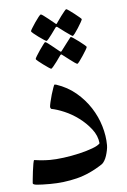

<svg xmlns="http://www.w3.org/2000/svg" viewBox="-50 -706 494 748"><g transform="rotate(-5 197.0 -331.5)"><path d="M349.6 -126.5Q349.6 -117.7 347.4 -106.7Q345.2 -95.7 341.8 -85.2Q338.4 -74.7 333.5 -66.7Q328.6 -58.6 323.7 -54.7Q272.5 -20.5 220.9 -7.8Q169.4 4.9 115.7 4.9Q83.5 4.9 65.9 3.4Q48.3 2 48.3 -3.9Q48.3 -5.9 49.8 -20Q51.3 -34.2 53.2 -50.3Q55.2 -66.4 57.6 -79.8Q60.1 -93.3 62 -93.3Q63.5 -93.3 70.1 -92.3Q76.7 -91.3 85.9 -90.3Q95.2 -89.4 105.5 -88.9Q115.7 -88.4 123.5 -88.4Q146.5 -88.4 177.7 -92.5Q209 -96.7 238.5 -103.5Q268.1 -110.4 291 -118.9Q314 -127.4 321.3 -136.2Q318.4 -166.5 298.1 -192.4Q277.8 -218.3 251.2 -238Q224.6 -257.8 195.8 -270Q167 -282.2 145.5 -286.1Q143.6 -287.6 142.6 -289.8Q141.6 -292 141.6 -293.9Q141.6 -298.8 144.8 -312.7Q147.9 -326.7 152.3 -341.6Q156.7 -356.4 160.9 -367.9Q165 -379.4 166.5 -379.4Q168.9 -379.4 172.9 -378.4Q216.8 -363.8 249.5 -336.2Q282.2 -308.6 304.4 -274.2Q326.7 -239.7 338.1 -201.2Q349.6 -162.6 349.6 -126.5ZM294.4 -624Q294.4 -621.6 288.8 -611.6Q283.2 -601.6 276.1 -590.6Q269 -579.6 262.5 -570.8Q255.9 -562 253.4 -562Q252 -562 243.4 -567.9Q234.9 -573.7 224.6 -581.1Q213.4 -589.4 198.7 -600.6Q195.8 -603 193.8 -603Q192.4 -603 189.9 -600.6Q179.7 -586.4 171.9 -575.7Q165 -566.4 158.7 -558.8Q152.3 -551.3 150.4 -551.3Q148.9 -551.3 139.9 -557.1Q130.9 -563 120.4 -570.6Q109.9 -578.1 101.6 -585.2Q93.3 -592.3 93.3 -594.2Q93.3 -596.7 99.4 -606.4Q105.5 -616.2 113 -627.4Q120.6 -638.7 127.7 -647.5Q134.8 -656.2 136.7 -656.2Q139.6 -656.2 147.9 -649.9Q156.2 -643.6 165 -636.7Q175.8 -628.4 188.5 -617.7Q192.4 -613.8 193.8 -613.8Q195.8 -613.8 198.7 -619.1Q208 -632.3 215.8 -643.1Q222.7 -651.9 229 -659.9Q235.4 -668 237.3 -668Q239.3 -668 248.5 -661.6Q257.8 -655.3 267.8 -647.2Q277.8 -639.2 286.1 -632.3Q294.4 -625.5 294.4 -624ZM304.2 -514.6Q304.2 -512.2 298.3 -502.2Q292.5 -492.2 284.9 -481Q277.3 -469.7 270.8 -460.9Q264.2 -452.1 262.2 -452.1Q260.3 -452.1 251.5 -458Q242.7 -463.9 232.9 -471.7Q221.7 -480 207.5 -491.2Q204.6 -493.7 202.6 -494.1Q201.2 -494.1 198.7 -491.2Q188.5 -477.1 181.2 -466.8Q174.3 -457.5 167.7 -449.7Q161.1 -441.9 159.2 -441.9Q157.2 -441.9 148.2 -448Q139.2 -454.1 128.9 -461.7Q118.7 -469.2 110.4 -476.1Q102.1 -482.9 102.1 -484.9Q102.1 -487.3 108.2 -497.3Q114.3 -507.3 121.8 -518.3Q129.4 -529.3 136.2 -538.3Q143.1 -547.4 144 -547.4Q147 -547.4 155.5 -541Q164.1 -534.7 172.9 -527.3Q183.6 -519 196.3 -508.3Q200.7 -504.4 202.6 -504.9Q204.6 -504.9 207.5 -509.8L225.6 -533.7Q232.4 -542.5 238.5 -550.5Q244.6 -558.6 245.6 -558.6Q248 -558.6 257.3 -552.2Q266.6 -545.9 277.1 -538.1Q287.6 -530.3 295.9 -523.2Q304.2 -516.1 304.2 -514.6Z"/></g></svg>

Font: Kitab
Style: Regular
Weight: 400
Designer: SIL International
Foundry: Khaled Hosny
Version: Version 1.000